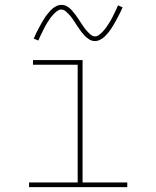

<svg xmlns="http://www.w3.org/2000/svg" viewBox="-20 -766 640 786"><path d="M99 0V-19H298V-501H115V-520H318V-19H501V0ZM369 -598Q356 -598 345.5 -604.5Q335 -611 326.5 -620Q318 -629 311 -638.5Q304 -648 297 -658.5Q290 -669 283 -680Q276 -691 268.5 -700Q261 -709 251 -718Q241 -727 231 -727Q226 -727 223.5 -726Q221 -725 217.5 -723Q214 -721 209.5 -717.5Q205 -714 200 -708.5Q195 -703 192.5 -700Q190 -697 187.5 -694Q185 -691 183 -687.5Q181 -684 178.5 -680.5Q176 -677 173.5 -673Q171 -669 168.5 -664.5Q166 -660 163.5 -655.5Q161 -651 158.5 -646Q156 -641 153.5 -635.5Q151 -630 148 -624.5Q145 -619 142.5 -613Q140 -607 137 -600L118 -608Q123 -620 128 -630Q133 -640 138 -649.5Q143 -659 147.5 -667Q152 -675 156.5 -682.5Q161 -690 165 -696Q169 -702 173.5 -707.5Q178 -713 185.5 -721.5Q193 -730 200.5 -735Q208 -740 215 -743Q222 -746 231 -746Q244 -746 254.5 -740Q265 -734 273.5 -724.5Q282 -715 289 -705.5Q296 -696 303 -685.5Q310 -675 317 -664Q324 -653 331.5 -644Q339 -635 349 -626Q359 -617 369 -617Q374 -617 376.5 -618Q379 -619 382.5 -621Q386 -623 390.5 -627Q395 -631 400 -636Q405 -641 407.5 -644.5Q410 -648 412.5 -651Q415 -654 417 -657Q419 -660 421.5 -664Q424 -668 426.5 -671.5Q429 -675 431.5 -679.5Q434 -684 436.5 -688.5Q439 -693 441.5 -698Q444 -703 446.5 -708.5Q449 -714 452 -719.5Q455 -725 457.5 -731Q460 -737 463 -744L482 -736Q477 -725 472 -714.5Q467 -704 462 -695Q457 -686 452.5 -677.5Q448 -669 443.5 -662Q439 -655 435 -648.5Q431 -642 426.5 -636.5Q422 -631 414.5 -622.5Q407 -614 399.5 -609Q392 -604 385 -601Q378 -598 369 -598Z"/></svg>

Font: Iosevka HT Thin Extended
Style: Regular
Weight: 100
Width: 7
Monospace: yes
Designer: Belleve Invis
Foundry: Belleve Invis
Version: Version 32.3.0; ttfautohint (v1.8.4)